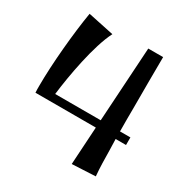

<svg xmlns="http://www.w3.org/2000/svg" viewBox="-167 -855 976 1008"><g transform="rotate(30 321.0 -351.0)"><path d="M600 -261H537C536 -310 537 -359 537 -409C537 -510 537 -611 538 -712H448L420 -261H144C158 -378 194 -580 247 -683L90 -716C68 -585 50 -388 50 -256C50 -242 50 -228 51 -215H417L403 14L545 7C540 -50 540 -89 539 -146L537 -215H600Z"/></g></svg>

Font: Original Surfer
Style: Regular
Weight: 400
Designer: Astigmatic (AOETI)
Foundry: Astigmatic (AOETI)
Version: Version 1.001